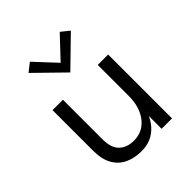

<svg xmlns="http://www.w3.org/2000/svg" viewBox="-206 -878 1018 1018"><g transform="rotate(-45 303.0 -369.0)"><path d="M267 9Q215 9 174.2 -10Q133.5 -29 110.2 -69.5Q87 -110 87 -175V-479H165V-181Q165 -118 195.5 -88.5Q226 -59 278 -59Q345 -59 385.5 -111.2Q426 -163.5 426 -246V-479H504V0H426V-95.5Q403 -46 363 -18.5Q323 9 267 9ZM295 -553.5 136.5 -708.5 183.5 -745.5 295 -626 407.5 -745.5 454 -708.5Z"/></g></svg>

Font: Betina Sans
Style: Regular
Weight: 400
Designer: Jonathan Pinhorn (font) & Cristiano Sobral (main changes)
Version: Version 2.001;April 28, 2021;FontCreator 13.0.0.2655 32-bit;